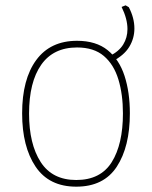

<svg xmlns="http://www.w3.org/2000/svg" viewBox="-20 -690 570 720"><path d="M266 10Q164 10 113.5 -65Q63 -140 63 -265Q63 -393 116 -465Q169 -537 269 -537Q340 -537 383.5 -502Q427 -467 447 -405.5Q467 -344 467 -265Q467 -140 418 -65Q369 10 266 10ZM266 -15Q357 -15 399 -82Q441 -149 441 -265Q441 -336 424 -392Q407 -448 369.5 -480Q332 -512 269 -512Q180 -512 134.5 -447Q89 -382 89 -264Q89 -150 132.5 -82.5Q176 -15 266 -15ZM391 -480Q426 -497 442 -523Q458 -549 458 -581Q458 -619 436 -664L451 -670L463 -663Q484 -623 484 -583Q484 -546 464.5 -514Q445 -482 400 -459Z"/></svg>

Font: Noto Sans Mono Condensed Thin
Style: Regular
Weight: 100
Width: 3
Designer: Monotype Design Team
Foundry: Monotype Imaging Inc.
Version: Version 2.014; ttfautohint (v1.8.4.7-5d5b)